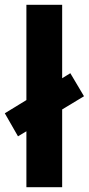

<svg xmlns="http://www.w3.org/2000/svg" viewBox="-32 -780 370 800"><path d="M78 0V-233L43 -212L-12 -308L78 -363V-760H227V-454L261 -475L318 -379L227 -324V0Z"/></svg>

Font: Noto Sans Devanagari
Style: Regular
Weight: 400
Designer: Jelle Bosma - Monotype Design Team
Foundry: Monotype Imaging Inc.
Version: Version 2.003